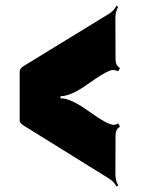

<svg xmlns="http://www.w3.org/2000/svg" viewBox="-20 -661 513 671"><path d="M48.8 -237.8Q48.8 -237.8 48.8 -411.6Q48.8 -421.4 63.5 -430.7L358.4 -611.3Q377 -622.1 387.2 -640.6L393.1 -637.2Q383.3 -620.6 383.3 -597.2L383.8 -453.6Q383.8 -432.1 399.4 -423.3L393.1 -412.1Q382.3 -416.5 374.5 -416.5Q366.7 -416.5 348.6 -407Q330.6 -397.5 311.3 -384Q292 -370.6 272 -356.9Q223.1 -324.7 191.4 -324.7V-317.4H193.8Q227.5 -317.4 292 -271Q356.4 -224.6 377.9 -224.6Q383.3 -224.6 393.1 -229.5L399.4 -218.3Q383.8 -209.5 383.8 -187.5L383.3 -52.7Q383.3 -30.3 393.1 -12.7L387.2 -9.3Q377 -27.8 358.4 -38.6L63.5 -221.7Q48.8 -231.4 48.8 -237.8Z"/></svg>

Font: Nosifer
Style: Regular
Weight: 400
Version: Version 001.002